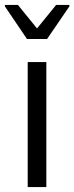

<svg xmlns="http://www.w3.org/2000/svg" viewBox="-38 -763 303 783"><path d="M0 0ZM75 0V-510H151V0ZM72 -604 -18 -737V-743H35L113 -647L191 -743H245V-737L154 -604Z"/></svg>

Font: Assailand
Style: Regular
Weight: 400
Designer: Hector Gatti with collaboration of the Omnibus-Type team
Foundry: Omnibus-Type
Version: Version 0.072;October 19, 2019;FontCreator 12.0.0.2547 64-bi